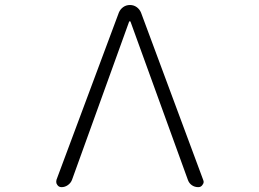

<svg xmlns="http://www.w3.org/2000/svg" viewBox="-20 -774 1040 772"><path d="M504.9 -686.5Q503.9 -688.5 502 -688.5Q500 -688.5 499 -686.5L269.5 -50.8Q264.6 -38.1 252.9 -29.8Q241.2 -21.5 227.5 -21.5Q215.8 -21.5 210 -31.2Q206.1 -36.1 206.1 -43Q206.1 -46.9 207 -50.8L458 -723.6Q463.9 -737.3 475.6 -745.6Q487.3 -753.9 502.4 -753.9Q517.6 -753.9 529.3 -745.6Q541 -737.3 546.9 -723.6L796.9 -50.8Q798.8 -45.9 798.8 -43Q798.8 -36.1 793.9 -30.3Q788.1 -21.5 777.3 -21.5Q762.7 -21.5 751.5 -29.3Q740.2 -37.1 735.4 -50.8Z"/></svg>

Font: Rounded-X Mgen+ 2m light
Style: Regular
Weight: 200
Designer: [Source Han Sans]
Ryoko NISHIZUKA  (kana & ideographs); Paul D. Hunt (Latin, Greek & Cyrillic); Wenlong ZHANG  (bopomofo
Version: Version 1.059.20150602